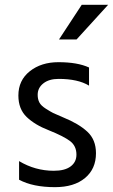

<svg xmlns="http://www.w3.org/2000/svg" viewBox="-20 -770 468 796"><path d="M349.1 -490.2Q301.3 -512.2 222.2 -512.2Q150.9 -512.2 103.5 -474.6Q56.2 -437 56.2 -374Q56.2 -317.9 90.6 -284.9Q125 -252 182.1 -230Q244.1 -205.1 270.5 -185.1Q296.9 -165 296.9 -128.9Q296.9 -98.1 272.9 -80.1Q249 -62 203.1 -62Q126 -62 59.1 -102.1V-24.9Q116.2 5.9 208 5.9Q287.1 5.9 332.5 -32Q377.9 -69.8 377.9 -134.8Q377.9 -190.9 342 -224.1Q306.2 -257.3 242.2 -283.2Q210 -296.9 200.4 -301.5Q190.9 -306.2 170.4 -319.1Q149.9 -332 143.1 -345.5Q136.2 -358.9 136.2 -377Q136.2 -405.8 159.7 -424.3Q183.1 -442.9 223.1 -442.9Q303.2 -442.9 349.1 -415ZM318.8 -750 224.6 -606.4H297.4L428.2 -750Z"/></svg>

Font: FAU Chimera
Style: Regular
Weight: 400
Version: Version 1.002;hotconv 1.0.117;makeotfexe 2.5.65602